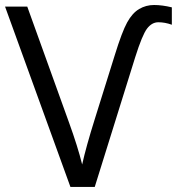

<svg xmlns="http://www.w3.org/2000/svg" viewBox="-20 -740 700 760"><path d="M515.1 -513.2 355 0H258.8L0 -713.9H87.9L252.9 -255.9Q288.1 -158.7 305.2 -88.9Q320.8 -159.2 355 -268.1L434.1 -521Q462.9 -614.3 483.4 -651.4Q503.9 -688.5 530.8 -704.3Q557.6 -720.2 589.8 -720.2Q622.1 -720.2 660.2 -710.9V-642.1Q632.8 -651.9 606.9 -651.9Q581.1 -651.9 562 -626.7Q543 -601.6 515.1 -513.2Z"/></svg>

Font: OpenSans-Regular
Style: Regular
Weight: 400
Foundry: Ascender Corporation
Version: Version 1.10